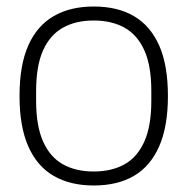

<svg xmlns="http://www.w3.org/2000/svg" viewBox="-20 -558 576 590"><path d="M268 12Q196 12 145 -17.5Q94 -47 67 -108Q40 -169 40 -263Q40 -358 67 -418.5Q94 -479 145 -508.5Q196 -538 268 -538Q341 -538 391.5 -508.5Q442 -479 469 -418.5Q496 -358 496 -263Q496 -169 469 -108Q442 -47 391.5 -17.5Q341 12 268 12ZM268 -31Q323 -31 362.5 -53Q402 -75 423.5 -123Q445 -171 445 -248V-278Q445 -356 423.5 -403.5Q402 -451 362.5 -473Q323 -495 268 -495Q213 -495 173.5 -473Q134 -451 112.5 -403.5Q91 -356 91 -278V-248Q91 -171 112.5 -123Q134 -75 173.5 -53Q213 -31 268 -31Z"/></svg>

Font: Archivo SemiBold Thin
Style: Regular
Weight: 250
Version: Version 2.001